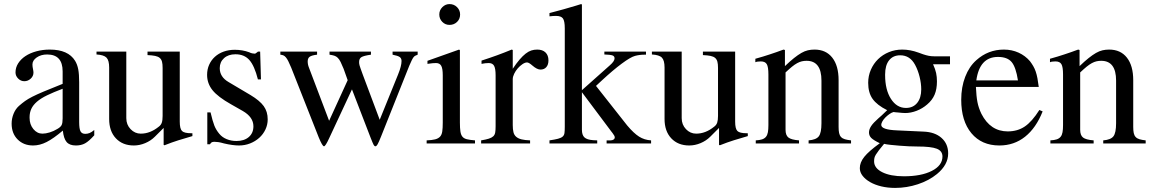

<svg xmlns="http://www.w3.org/2000/svg" viewBox="-20 -703 5650 941"><path d="M442 -40Q416 -11 397 -0.5Q378 10 352 10Q321 10 306.5 -7Q292 -24 288 -63Q242 -24 208.5 -7Q175 10 142 10Q96 10 66.5 -19.5Q37 -49 37 -97Q37 -122 46.5 -145.5Q56 -169 73 -184Q89 -198 103 -208Q117 -218 138.5 -229Q160 -240 194.5 -254.5Q229 -269 287 -292V-353Q287 -436 211 -436Q181 -436 160 -421.5Q139 -407 139 -387Q139 -376 142 -363Q143 -358 143.5 -354Q144 -350 144 -347Q144 -330 130.5 -317.5Q117 -305 99 -305Q82 -305 69 -318Q56 -331 56 -348Q56 -372 69 -392.5Q82 -413 104.5 -428Q127 -443 158 -451.5Q189 -460 224 -460Q314 -460 348 -405Q359 -387 363.5 -363Q368 -339 368 -300V-105Q368 -72 374.5 -59.5Q381 -47 398 -47Q409 -47 419 -51Q429 -55 442 -66ZM287 -268Q242 -251 211 -236Q180 -221 161 -204.5Q142 -188 133.5 -169.5Q125 -151 125 -129V-125Q125 -93 143.5 -70.5Q162 -48 188 -48Q204 -48 223.5 -54Q243 -60 261 -71Q277 -80 282 -90Q287 -100 287 -123Z M923 -36Q885 -25 854.5 -15.5Q824 -6 786 9L782 7V-76L739 -33Q719 -13 691.5 -1.5Q664 10 636 10Q581 10 548 -25Q515 -60 515 -120V-372Q515 -407 502 -420.5Q489 -434 453 -436V-450H599V-124Q599 -92 620 -70Q641 -48 670 -48Q716 -48 758 -82Q769 -90 773 -102Q777 -114 777 -135V-370Q777 -389 774 -400.5Q771 -412 763 -419Q755 -426 740.5 -429Q726 -432 703 -433V-450H861V-107Q861 -72 872 -61Q883 -50 918 -50H923Z M1244 -314Q1227 -381 1202 -409Q1177 -437 1134 -437Q1099 -437 1078 -418Q1057 -399 1057 -369Q1057 -326 1100 -301L1208 -237Q1253 -210 1272.5 -183Q1292 -156 1292 -118Q1292 -92 1281 -68.5Q1270 -45 1250.5 -27.5Q1231 -10 1205.5 0Q1180 10 1151 10Q1137 10 1118 7.5Q1099 5 1078 0Q1061 -5 1050 -6.5Q1039 -8 1032 -8Q1023 -8 1018.5 -6Q1014 -4 1009 4H996V-152H1012Q1022 -109 1030.5 -87.5Q1039 -66 1055 -47Q1069 -30 1091 -21Q1113 -12 1139 -12Q1177 -12 1199.5 -31.5Q1222 -51 1222 -84Q1222 -129 1170 -159L1112 -192Q1048 -228 1021.5 -261Q995 -294 995 -336Q995 -363 1005 -385.5Q1015 -408 1033 -424.5Q1051 -441 1076 -450Q1101 -459 1131 -459Q1168 -459 1201 -447Q1209 -443 1216 -441.5Q1223 -440 1228 -440Q1231 -440 1233 -441.5Q1235 -443 1242 -448L1244 -450H1255L1259 -314Z M2027 -450V-435Q2019 -432 2014.5 -429.5Q2010 -427 2006 -421.5Q2002 -416 1997.5 -406.5Q1993 -397 1986 -381L1848 -35Q1836 -5 1830.5 4.5Q1825 14 1820 14Q1815 14 1811 6.5Q1807 -1 1796 -29L1705 -265L1593 -25Q1575 14 1568 14Q1560 14 1542 -30L1407 -372Q1399 -391 1393 -403Q1387 -415 1381 -422Q1375 -429 1369 -431.5Q1363 -434 1354 -435V-450H1534V-435Q1508 -432 1498 -425Q1488 -418 1488 -402Q1488 -387 1494 -372L1593 -111L1684 -310Q1679 -324 1674 -338Q1669 -352 1664 -366Q1656 -386 1649.5 -399Q1643 -412 1635.5 -419.5Q1628 -427 1618.5 -430Q1609 -433 1595 -435V-450H1798V-435Q1763 -430 1751.5 -423Q1740 -416 1740 -399Q1740 -394 1740.5 -390.5Q1741 -387 1742.5 -381.5Q1744 -376 1747.5 -366.5Q1751 -357 1757 -340L1841 -116L1931 -338Q1948 -380 1948 -404Q1948 -417 1939 -423.5Q1930 -430 1904 -435V-450Z M2234 -457V-102Q2234 -75 2236.5 -58.5Q2239 -42 2246.5 -33Q2254 -24 2268.5 -20.5Q2283 -17 2308 -15V0H2071V-15Q2097 -16 2112.5 -20Q2128 -24 2136.5 -33Q2145 -42 2147.5 -58.5Q2150 -75 2150 -102V-334Q2150 -367 2142.5 -380.5Q2135 -394 2117 -394Q2101 -394 2083 -391L2075 -390V-405L2230 -460ZM2183 -683Q2205 -683 2220 -668Q2235 -653 2235 -632Q2235 -610 2220 -595.5Q2205 -581 2183 -581Q2162 -581 2147.5 -596Q2133 -611 2133 -632Q2133 -653 2148 -668Q2163 -683 2183 -683Z M2340 -406Q2362 -413 2380.5 -419.5Q2399 -426 2416 -432Q2433 -438 2450.5 -445Q2468 -452 2488 -460L2493 -458V-366Q2511 -393 2526.5 -411Q2542 -429 2556 -440Q2570 -451 2583.5 -455.5Q2597 -460 2613 -460Q2639 -460 2653.5 -446Q2668 -432 2668 -407Q2668 -386 2657.5 -374Q2647 -362 2629 -362Q2612 -362 2589 -382Q2572 -397 2563 -397Q2553 -397 2540.5 -388.5Q2528 -380 2517.5 -368Q2507 -356 2500 -341.5Q2493 -327 2493 -315V-90Q2493 -69 2496.5 -55Q2500 -41 2510 -32.5Q2520 -24 2536 -20Q2552 -16 2578 -15V0H2338V-15Q2362 -19 2376 -23.5Q2390 -28 2397.5 -35Q2405 -42 2407 -53.5Q2409 -65 2409 -84V-334Q2409 -367 2401.5 -380.5Q2394 -394 2375 -394Q2359 -394 2340 -390Z M2673 -639 2703 -647Q2725 -653 2742 -657.5Q2759 -662 2773 -666.5Q2787 -671 2800.5 -674.5Q2814 -678 2828 -683L2832 -681V-261L2969 -383Q2992 -403 2992 -417Q2992 -428 2981.5 -431.5Q2971 -435 2942 -436V-450H3146V-435H3138Q3114 -435 3092 -429Q3070 -423 3027 -391Q2984 -359 2930 -309L2901 -282L3054 -88Q3086 -50 3112 -33.5Q3138 -17 3171 -15V0H2953V-15H2972Q2981 -15 2987 -19Q2993 -23 2993 -30Q2993 -37 2982 -51Q2979 -54 2975 -60L2972 -64L2832 -251V-67Q2832 -41 2844.5 -29.5Q2857 -18 2887 -16L2907 -15V0H2673V-15Q2700 -19 2715 -23Q2730 -27 2737.5 -33.5Q2745 -40 2746.5 -51Q2748 -62 2748 -82V-564Q2748 -600 2739 -612.5Q2730 -625 2705 -625Q2697 -625 2690 -624.5Q2683 -624 2673 -623Z M3645 -36Q3607 -25 3576.5 -15.5Q3546 -6 3508 9L3504 7V-76L3461 -33Q3441 -13 3413.5 -1.5Q3386 10 3358 10Q3303 10 3270 -25Q3237 -60 3237 -120V-372Q3237 -407 3224 -420.5Q3211 -434 3175 -436V-450H3321V-124Q3321 -92 3342 -70Q3363 -48 3392 -48Q3438 -48 3480 -82Q3491 -90 3495 -102Q3499 -114 3499 -135V-370Q3499 -389 3496 -400.5Q3493 -412 3485 -419Q3477 -426 3462.5 -429Q3448 -432 3425 -433V-450H3583V-107Q3583 -72 3594 -61Q3605 -50 3640 -50H3645Z M3682 -415Q3703 -421 3720 -426Q3737 -431 3753 -436.5Q3769 -442 3785.5 -447.5Q3802 -453 3820 -460L3827 -458V-379Q3852 -403 3871.5 -418.5Q3891 -434 3907.5 -443.5Q3924 -453 3939.5 -456.5Q3955 -460 3972 -460Q4028 -460 4059 -420.5Q4090 -381 4090 -310V-81Q4090 -63 4092.5 -51Q4095 -39 4102 -31.5Q4109 -24 4121 -20.5Q4133 -17 4151 -15V0H3943V-15Q3980 -18 3993 -35Q4006 -52 4006 -99V-308Q4006 -405 3933 -405Q3921 -405 3910 -402.5Q3899 -400 3887 -393.5Q3875 -387 3861.5 -376Q3848 -365 3830 -348V-67Q3830 -40 3844 -29Q3858 -18 3896 -15V0H3684V-15Q3703 -16 3715 -20Q3727 -24 3734 -32.5Q3741 -41 3743.5 -55Q3746 -69 3746 -90V-338Q3746 -375 3738 -388.5Q3730 -402 3709 -402Q3690 -402 3682 -398Z M4553 -388Q4564 -364 4568 -345Q4572 -326 4572 -304Q4572 -266 4560.5 -239Q4549 -212 4524 -191Q4501 -171 4472.5 -160Q4444 -149 4416 -149Q4406 -149 4378 -152Q4376 -152 4371 -152.5Q4366 -153 4359 -154Q4349 -151 4338.5 -143.5Q4328 -136 4319 -127Q4310 -118 4304.5 -108Q4299 -98 4299 -91Q4299 -67 4377 -64L4506 -58Q4562 -56 4594.5 -27Q4627 2 4627 49Q4627 105 4572 150Q4533 182 4478.5 200Q4424 218 4367 218Q4331 218 4299.5 210.5Q4268 203 4244.5 189.5Q4221 176 4207.5 158.5Q4194 141 4194 121Q4194 93 4216 65.5Q4238 38 4292 -1Q4261 -16 4250 -27Q4239 -38 4239 -54Q4239 -69 4249.5 -85Q4260 -101 4285 -123Q4290 -127 4302 -138Q4314 -149 4328 -163Q4278 -188 4256.5 -218.5Q4235 -249 4235 -297Q4235 -331 4248 -361Q4261 -391 4283.5 -413Q4306 -435 4336.5 -447.5Q4367 -460 4402 -460Q4441 -460 4482 -445L4504 -437Q4519 -432 4531.5 -429.5Q4544 -427 4559 -427H4636V-388ZM4313 2Q4297 21 4287.5 33.5Q4278 46 4272.5 55Q4267 64 4265.5 71.5Q4264 79 4264 88Q4264 121 4304 141Q4344 161 4410 161Q4495 161 4547 134.5Q4599 108 4599 64Q4599 37 4571.5 26Q4544 15 4475 15Q4457 15 4434 14Q4411 13 4388 11Q4365 9 4345 7Q4325 5 4313 2ZM4318 -335Q4318 -263 4346.5 -218.5Q4375 -174 4420 -174Q4455 -174 4475 -198.5Q4495 -223 4495 -265Q4495 -294 4487 -326.5Q4479 -359 4465 -385Q4440 -432 4392 -432Q4357 -432 4337.5 -407.5Q4318 -383 4318 -338Z M5090 -157Q5058 -76 5004 -33Q4950 10 4878 10Q4791 10 4741 -50Q4691 -110 4691 -214Q4691 -276 4710.5 -326.5Q4730 -377 4765 -408Q4823 -460 4900 -460Q4939 -460 4972 -445Q5005 -430 5028 -403Q5037 -391 5044 -379Q5051 -367 5056 -352.5Q5061 -338 5064.5 -319.5Q5068 -301 5071 -277H4763Q4765 -231 4770.5 -202.5Q4776 -174 4790 -145Q4834 -59 4919 -59Q4967 -59 5002.5 -83Q5038 -107 5074 -164ZM4969 -309Q4959 -374 4938 -399Q4917 -424 4871 -424Q4781 -424 4765 -309Z M5126 -415Q5147 -421 5164 -426Q5181 -431 5197 -436.5Q5213 -442 5229.5 -447.5Q5246 -453 5264 -460L5271 -458V-379Q5296 -403 5315.5 -418.5Q5335 -434 5351.5 -443.5Q5368 -453 5383.5 -456.5Q5399 -460 5416 -460Q5472 -460 5503 -420.5Q5534 -381 5534 -310V-81Q5534 -63 5536.5 -51Q5539 -39 5546 -31.5Q5553 -24 5565 -20.5Q5577 -17 5595 -15V0H5387V-15Q5424 -18 5437 -35Q5450 -52 5450 -99V-308Q5450 -405 5377 -405Q5365 -405 5354 -402.5Q5343 -400 5331 -393.5Q5319 -387 5305.5 -376Q5292 -365 5274 -348V-67Q5274 -40 5288 -29Q5302 -18 5340 -15V0H5128V-15Q5147 -16 5159 -20Q5171 -24 5178 -32.5Q5185 -41 5187.5 -55Q5190 -69 5190 -90V-338Q5190 -375 5182 -388.5Q5174 -402 5153 -402Q5134 -402 5126 -398Z"/></svg>

Font: Klingon pIqaD vaHbo'
Style: Regular
Weight: 400
Width: 0
Designer: Mike Neff (qa'vaj)
Foundry: Mike Neff and Michael Everson
Version: Version 2.003